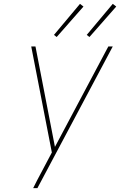

<svg xmlns="http://www.w3.org/2000/svg" viewBox="-20 -976 623 996"><path d="M152 0H174L565 -735H542L265 -214L164 -735H142L249 -185L195 -83Q184 -62 173 -41.5Q162 -21 152 0ZM444 -784 583 -942 565 -956 430 -795ZM274 -784 413 -942 395 -956 260 -795Z"/></svg>

Font: Iosevka Sparkle Thin Oblique
Style: Regular
Weight: 100
Italic angle: -9°
Designer: Belleve Invis
Foundry: Belleve Invis
Version: Version 4.5.0; ttfautohint (v1.8.3)